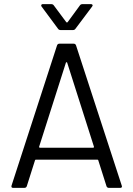

<svg xmlns="http://www.w3.org/2000/svg" viewBox="-20 -912 647 932"><path d="M497 -8 457 -134Q456 -137 453 -137H154Q151 -137 150 -134L110 -8Q107 0 98 0H44Q33 0 36 -11L257 -692Q260 -700 269 -700H337Q346 -700 349 -692L571 -11L572 -7Q572 0 563 0H509Q500 0 497 -8ZM174 -195H432Q434 -195 435.5 -196.5Q437 -198 436 -200L306 -608Q305 -610 303 -610Q301 -610 300 -608L170 -200Q169 -198 170.5 -196.5Q172 -195 174 -195ZM180 -886Q180 -888 182 -890Q184 -892 188 -892H228Q237 -892 241 -886L302 -804Q303 -803 305 -803Q307 -803 308 -804L368 -886Q372 -892 381 -892H421Q427 -892 429 -888.5Q431 -885 427 -880L346 -772Q342 -766 333 -766H275Q266 -766 262 -772L182 -880Q180 -882 180 -886Z"/></svg>

Font: Barlow
Style: Regular
Weight: 400
Designer: Jeremy Tribby
Foundry: Tribby Type
Version: Version 1.408;December 10, 2018;FontCreator 11.5.0.2430 64-b